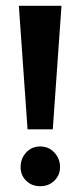

<svg xmlns="http://www.w3.org/2000/svg" viewBox="-20 -634 279 662"><path d="M75 -188 45 -614H192L162 -188ZM119 8Q89 8 70 -11Q51 -30 51 -58Q51 -87 70 -108Q89 -129 119 -129Q148 -129 167.5 -108Q187 -87 187 -58Q187 -30 167.5 -11Q148 8 119 8Z"/></svg>

Font: Manuale
Style: Bold
Weight: 700
Version: Version 1.002